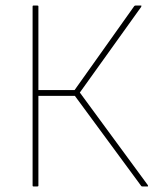

<svg xmlns="http://www.w3.org/2000/svg" viewBox="-20 -675 571 695"><path d="M101 0Q98 0 98 -3V-652Q98 -655 101 -655H115Q119 -655 119 -652V-349H250L466 -653Q468 -655 471 -655H490Q492 -655 492 -654Q492 -653 491 -650L269 -340L515 -5Q516 -3 516 -1.5Q516 0 514 0H496Q492 0 491 -2L251 -328H119V-3Q119 0 115 0Z"/></svg>

Font: Sofia Sans Semi Condensed Thin
Style: Regular
Weight: 250
Version: Version 4.100